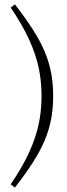

<svg xmlns="http://www.w3.org/2000/svg" viewBox="-20 -735 312 890"><path d="M172.5 -290Q172.5 -340 165.2 -388.2Q158 -436.5 141.2 -485.8Q124.5 -535 97 -588Q69.5 -641 29.5 -700L49 -715Q98 -651.5 132 -598.5Q166 -545.5 186.8 -496.5Q207.5 -447.5 217 -397.5Q226.5 -347.5 226.5 -290Q226.5 -233 217 -182.8Q207.5 -132.5 186.8 -83.5Q166 -34.5 132 18.5Q98 71.5 49 134.5L29.5 119.5Q69.5 60.5 97 7.8Q124.5 -45 141.2 -94.5Q158 -144 165.2 -192Q172.5 -240 172.5 -290Z"/></svg>

Font: Newsreader 16pt 16pt Light
Style: Regular
Weight: 300
Version: Version 1.003